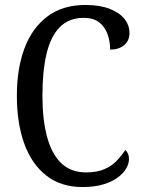

<svg xmlns="http://www.w3.org/2000/svg" viewBox="-20 -744 573 774"><path d="M312 10Q226 10 167 -36Q108 -82 78 -164.5Q48 -247 48 -358Q48 -468 79 -550Q110 -632 171.5 -678Q233 -724 324 -724Q382 -724 422 -708.5Q462 -693 482 -667.5Q502 -642 502 -611Q502 -580 480.5 -562Q459 -544 424 -544Q424 -576 414 -605Q404 -634 381 -653Q358 -672 317 -672Q258 -672 221 -634.5Q184 -597 167.5 -526.5Q151 -456 151 -358Q151 -263 169.5 -193.5Q188 -124 226.5 -86.5Q265 -49 327 -49Q370 -49 399.5 -61.5Q429 -74 449 -94.5Q469 -115 485 -139Q491 -135 495.5 -125Q500 -115 500 -103Q500 -85 489 -65.5Q478 -46 455.5 -29Q433 -12 397.5 -1Q362 10 312 10Z"/></svg>

Font: Noto Serif Condensed
Style: Regular
Weight: 400
Width: 3
Designer: Monotype Design Team
Foundry: Monotype Imaging Inc.
Version: Version 2.015